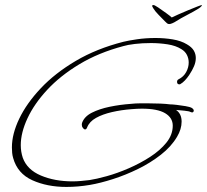

<svg xmlns="http://www.w3.org/2000/svg" viewBox="-20 -699 817 758"><path d="M777 -679Q777 -679 777 -677Q776 -675 771 -670.5Q766 -666 762 -664Q746 -654 719 -640Q692 -626 675 -615Q669 -611 661 -607.5Q653 -604 648 -604Q643 -604 639.5 -607Q636 -610 632 -614Q621 -625 606.5 -640Q592 -655 586 -665Q585 -667 582.5 -671Q580 -675 581 -677Q581 -679 585 -679Q589 -680 604.5 -669.5Q620 -659 636.5 -647Q653 -635 658 -630Q666 -634 684 -642Q702 -650 722.5 -658.5Q743 -667 758.5 -673Q774 -679 777 -679ZM242 39Q166 39 107.5 12.5Q49 -14 32 -75Q29 -85 28 -95.5Q27 -106 27 -117Q27 -170 56 -230.5Q85 -291 141 -350.5Q197 -410 279 -458.5Q361 -507 467 -534Q487 -539 521.5 -544Q556 -549 594 -549Q629 -549 662 -543.5Q695 -538 718 -524Q737 -513 745 -499.5Q753 -486 753 -470Q753 -454 746 -437.5Q739 -421 727 -403Q719 -391 710 -381.5Q701 -372 692 -367Q691 -366 688 -366Q679 -366 679 -376Q679 -383 685 -386Q705 -396 715 -414.5Q725 -433 725 -452Q725 -468 718 -482Q711 -496 696 -505Q674 -519 641.5 -524Q609 -529 576 -529Q542 -529 512.5 -525.5Q483 -522 467 -517Q369 -491 293.5 -445.5Q218 -400 166.5 -344.5Q115 -289 88.5 -232Q62 -175 62 -126Q62 -100 70 -76Q87 -29 141.5 -6Q196 17 266 17Q283 17 299.5 15.5Q316 14 333 12Q360 8 401.5 -3.5Q443 -15 488 -34.5Q533 -54 572.5 -79.5Q612 -105 637 -136Q662 -167 662 -203Q662 -234 632 -252Q602 -270 540 -270Q531 -270 520.5 -269.5Q510 -269 499 -268Q459 -265 422 -256.5Q385 -248 359 -233.5Q333 -219 324 -196Q321 -188 316 -188Q312 -188 307.5 -193.5Q303 -199 303 -206Q303 -211 304 -214Q313 -239 342.5 -254Q372 -269 413 -277.5Q454 -286 497 -289Q515 -291 532.5 -291Q550 -291 566 -291Q592 -291 614 -290Q636 -289 651 -287Q660 -287 677.5 -285Q695 -283 712.5 -280Q730 -277 737 -273Q745 -268 745 -262Q745 -258 741.5 -256Q738 -254 732 -257Q727 -260 708 -262Q689 -264 675 -265Q697 -250 697 -219Q697 -189 679 -159Q656 -120 615 -88Q574 -56 525 -32Q476 -8 426 8Q376 24 335 31Q311 35 288 37Q265 39 242 39Z"/></svg>

Font: Waterfall
Style: Regular
Weight: 400
Designer: Robert E. Leuschke
Foundry: Robert E. Leuschke
Version: Version 1.010; ttfautohint (v1.8.3)